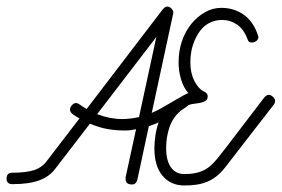

<svg xmlns="http://www.w3.org/2000/svg" viewBox="-20 -571 861 587"><path d="M768 -465Q770 -460 770 -457Q770 -451 764 -446Q758 -441 750 -441Q744 -441 741 -443.5Q738 -446 736 -453Q725 -482 704.5 -496Q684 -510 659 -510Q640 -510 622.5 -502Q605 -494 592 -477Q579 -460 570.5 -435.5Q562 -411 562 -380Q562 -348 574 -324Q586 -300 604 -291Q615 -286 615 -277Q615 -267 609 -263Q603 -259 594 -257Q585 -255 575 -254Q565 -253 557 -250Q550 -244 543.5 -240Q537 -236 530 -231V-230Q508 -211 498 -181.5Q488 -152 488 -118Q488 -80 502.5 -59.5Q517 -39 543 -39H545Q571 -39 589.5 -45Q608 -51 621.5 -62.5Q635 -74 647.5 -90Q660 -106 675 -125L788 -273Q795 -281 802 -281Q808 -281 814.5 -275Q821 -269 821 -262Q821 -256 817 -251L703 -104Q685 -81 671 -62.5Q657 -44 640.5 -31Q624 -18 601.5 -11Q579 -4 545 -4H543Q502 -4 477 -33.5Q452 -63 452 -118Q452 -134 455 -155.5Q458 -177 465 -197Q457 -193 449.5 -190.5Q442 -188 435 -185L400 -22Q396 -7 384 -7Q364 -7 364 -23Q364 -28 364 -29L396 -176Q381 -173 374.5 -172.5Q368 -172 363 -172Q334 -172 308.5 -176.5Q283 -181 255 -193L152 -59Q142 -45 129.5 -35.5Q117 -26 101 -20Q85 -14 64.5 -11Q44 -8 18 -8Q0 -8 0 -25Q0 -43 18 -43Q60 -43 84.5 -51Q109 -59 124 -80L223 -209Q213 -214 203.5 -221Q194 -228 194 -236Q194 -243 200 -249.5Q206 -256 212 -256Q218 -256 226.5 -249.5Q235 -243 245 -238L478 -543Q485 -551 491 -551Q498 -551 504 -545Q510 -539 510 -532L444 -226Q457 -231 474.5 -241Q492 -251 509 -261Q526 -271 539.5 -278.5Q553 -286 556 -286Q541 -303 533.5 -328.5Q526 -354 526 -380Q526 -416 536.5 -446Q547 -476 565 -498Q583 -520 606.5 -533.5Q630 -547 657 -547Q695 -547 724.5 -526.5Q754 -506 768 -465ZM277 -222Q316 -207 354 -207Q365 -207 378 -208.5Q391 -210 405 -213L458 -458Z"/></svg>

Font: Gruenewald VA
Style: Regular
Weight: 400
Designer: Peter Wiegel
Foundry: Peter Wiegel, nach dem Schriftentwurf von Dr. H. Gr¸newald
Version: Version 0.007